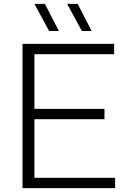

<svg xmlns="http://www.w3.org/2000/svg" viewBox="-20 -965 654 985"><path d="M95.5 0V-740H565.5V-687H156.5V-406.5H516V-353.5H156.5V-53H570.5V0ZM400 -806 324.5 -945H378.5L450 -806ZM232 -806 156.5 -945H210.5L282 -806Z"/></svg>

Font: Encode Sans SemiExpanded SemiExpanded Light
Style: Regular
Weight: 300
Width: 6
Designer: Multiple Designers
Foundry: Impallari Type
Version: Version 3.000; ttfautohint (v1.8.3) -l 8 -r 50 -G 200 -x 14 